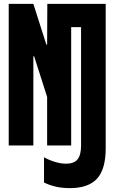

<svg xmlns="http://www.w3.org/2000/svg" viewBox="-20 -750 590 990"><path d="M340 220Q301 220 268 212.5Q235 205 207 191V61Q234 76 264 85Q294 94 321 94Q362 94 380 71.5Q398 49 398 0V-610H347V0H223V-250L156 -460H152V0H25V-730H152L219 -520H223L224 -730H525V15Q525 122 480.5 171Q436 220 340 220Z"/></svg>

Font: M PLUS Code Latin SemiExpanded
Style: Bold
Weight: 700
Width: 6
Designer: Coji Morishita
Foundry: UNDERFOREST DESIGN
Version: Version 1.002; ttfautohint (v1.8.3)